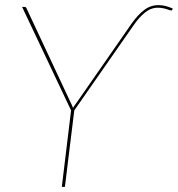

<svg xmlns="http://www.w3.org/2000/svg" viewBox="-20 -727 692 747"><path d="M269 -297.5 232.5 0H220.5L256.5 -297.5L66 -700H76.5Q80.5 -700 82.5 -696L253.5 -331Q256.5 -325 259.2 -319Q262 -313 264 -307.5Q267.5 -313 271.8 -319Q276 -325 280.5 -331L491.5 -634.5Q514.5 -667.5 539.8 -687.2Q565 -707 596 -707Q611.5 -707 623.8 -703.8Q636 -700.5 652 -694L650.5 -690Q649.5 -686 646.5 -686.2Q643.5 -686.5 640 -687.5Q628 -692 617 -694.5Q606 -697 594.5 -697Q567 -697 544 -678.2Q521 -659.5 500 -629Z"/></svg>

Font: Lato Hairline
Style: Italic
Weight: 100
Italic angle: -7°
Designer: Lukasz Dziedzic
Foundry: tyPoland Lukasz Dziedzic
Version: Version 2.007; 2014-02-27